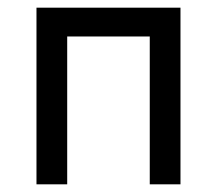

<svg xmlns="http://www.w3.org/2000/svg" viewBox="-20 -480 565 500"><path d="M450 -460V0H370V-385H155V0H75V-460Z"/></svg>

Font: Von Book
Style: Regular
Weight: 400
Version: Version 4.000; ttfautohint (v1.8.4.7-5d5b)